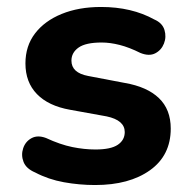

<svg xmlns="http://www.w3.org/2000/svg" viewBox="-20 -521 547 551"><path d="M253 10Q208 10 163.5 2Q119 -6 81 -26Q55 -37 47.5 -56.5Q40 -76 46.5 -95.5Q53 -115 70.5 -124.5Q88 -134 112 -125Q153 -106 187.5 -99Q222 -92 254 -92Q298 -92 318 -105.5Q338 -119 338 -142Q338 -176 286 -187L181 -206Q119 -217 86 -251Q53 -285 53 -339Q53 -389 80.5 -425Q108 -461 157 -481Q206 -501 270 -501Q358 -501 423 -465Q446 -455 452 -435Q458 -415 450.5 -396Q443 -377 425.5 -368Q408 -359 383 -369Q351 -385 323.5 -392Q296 -399 272 -399Q226 -399 205.5 -384.5Q185 -370 185 -347Q185 -312 233 -303L338 -283Q402 -272 436 -239.5Q470 -207 470 -152Q470 -75 410.5 -32.5Q351 10 253 10Z"/></svg>

Font: Chiron GoRound TC
Style: Bold
Weight: 700
Designer: Ryoko NISHIZUKA 西塚涼子 (kana, bopomofo & ideographs); Paul D. Hunt (Latin, Greek & Cyrillic); Sandoll Communications 산돌커뮤니
Foundry: Adobe
Version: Version 1.000;hotconv 1.1.1;makeotfexe 2.6.0